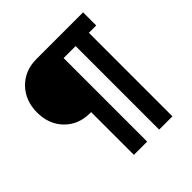

<svg xmlns="http://www.w3.org/2000/svg" viewBox="-183 -824 962 962"><g transform="rotate(-45 298.0 -342.5)"><path d="M403 0V-592H318V0H224V-303H217Q135 -303 83 -356Q31 -409 31 -493Q31 -577 83.5 -631Q136 -685 219 -685H549V-592H497V0Z"/></g></svg>

Font: TitilliumWeb-SemiBold
Style: SemiBold
Weight: 600
Version: Version 1.001;PS 57.000;hotconv 1.0.70;makeotf.lib2.5.55311